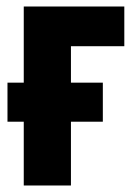

<svg xmlns="http://www.w3.org/2000/svg" viewBox="-20 -570 415 590"><path d="M362 -550V-428H198V-316H296V-196H198V0H53V-196H3V-316H53V-550Z"/></svg>

Font: Noto Sans ExtraCondensed ExtraBold
Style: Regular
Weight: 800
Width: 2
Designer: Monotype Design Team
Foundry: Monotype Imaging Inc.
Version: Version 2.013; ttfautohint (v1.8.4.7-5d5b)